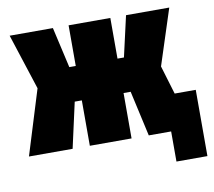

<svg xmlns="http://www.w3.org/2000/svg" viewBox="-78 -650 982 879"><g transform="rotate(-10 413.5 -210.0)"><path d="M489 0H295V-211H262L215 0H12L105 -301L21 -560H222L265 -371H295V-560H489V-371H519L562 -560H763L679 -301L719 -168H817V140H673V0H569L522 -211H489Z"/></g></svg>

Font: Tektur Condensed ExtraBold
Style: Regular
Weight: 800
Width: 3
Designer: Adam Jagosz
Foundry: Adam Jagosz
Version: Version 1.005;gftools[0.9.30]